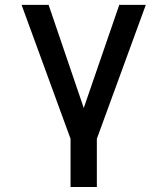

<svg xmlns="http://www.w3.org/2000/svg" viewBox="-20 -570 640 792"><path d="M271 2.5 69 -550H180.5L325.5 -124.5L472 -550H581.5L379.5 2.5V201.5H271Z"/></svg>

Font: JuliaMono
Style: Bold
Weight: 700
Monospace: yes
Designer: cormullion
Foundry: corm
Version: Version 0.055; ttfautohint (v1.8.4)